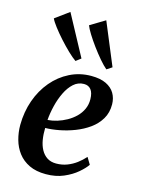

<svg xmlns="http://www.w3.org/2000/svg" viewBox="-129 -937 753 1023"><g transform="rotate(15 247.0 -426.0)"><path d="M441 -98Q427 -77 397.2 -51.5Q367.5 -26 324.5 -7.5Q281.5 11 226.5 11Q173 11 135 -7.2Q97 -25.5 73.2 -56.8Q49.5 -88 38.8 -127Q28 -166 28 -207Q28.5 -280 51 -343.5Q73.5 -407 114 -455Q154.5 -503 209 -530.2Q263.5 -557.5 327 -557.5Q377 -557.5 409 -542Q441 -526.5 456.5 -500Q472 -473.5 472.5 -440Q473 -393.5 452.2 -358.8Q431.5 -324 397 -299.2Q362.5 -274.5 321 -258.5Q279.5 -242.5 237.5 -234.5Q195.5 -226.5 160.5 -226Q159.5 -191.5 164.5 -161.2Q169.5 -131 182.2 -107.8Q195 -84.5 215.5 -71.2Q236 -58 265 -58Q298 -58 325.8 -68.8Q353.5 -79.5 376.8 -97Q400 -114.5 418.5 -135.5ZM300.5 -506Q268 -506 243.5 -484Q219 -462 201.8 -426.5Q184.5 -391 174.5 -350Q164.5 -309 161.5 -270.5Q186.5 -272 213.5 -280.2Q240.5 -288.5 265.5 -302.5Q290.5 -316.5 310.8 -336.2Q331 -356 342.5 -381.2Q354 -406.5 353.5 -436Q353 -471 339.2 -488.5Q325.5 -506 300.5 -506ZM224 -612.5Q205 -625.5 179 -650.5Q153 -675.5 127 -704.5Q101 -733.5 81 -759.8Q61 -786 54 -802L130.5 -858L251.5 -633.5ZM394.5 -612Q376.5 -627 353.2 -654.2Q330 -681.5 307.2 -712.5Q284.5 -743.5 267.5 -771Q250.5 -798.5 244.5 -815L326.5 -864.5L423.5 -631Z"/></g></svg>

Font: Merriweather 48pt SemiBold
Style: Italic
Weight: 600
Italic angle: -7.8°
Designer: Eben Sorkin
Foundry: Eben Sorkin
Version: Version 2.101